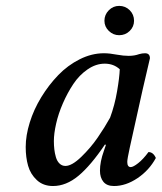

<svg xmlns="http://www.w3.org/2000/svg" viewBox="-20 -619 547 649"><path d="M352.1 -221.2Q367.7 -263.2 375.7 -310.1Q383.8 -356.9 384.8 -384.8Q364.3 -403.8 334 -403.8Q304.2 -403.8 276.1 -384.5Q248 -365.2 228 -335.2Q208 -305.2 192.6 -269.8Q177.2 -234.4 169.7 -200.9Q162.1 -167.5 162.1 -142.1Q162.1 -127.4 163.6 -114.5Q165 -101.6 168.9 -87.9Q172.9 -74.2 181.2 -66.2Q189.5 -58.1 201.2 -58.1Q223.1 -58.1 254.9 -88.9Q286.6 -119.6 310.3 -154.1Q334 -188.5 352.1 -221.2ZM470.2 -439Q486.8 -439 486.8 -421.9Q483.4 -408.2 461.9 -314.9L418.9 -121.1Q410.2 -81.5 410.2 -71.8Q410.2 -54.2 421.9 -54.2Q430.2 -54.2 447 -67.4Q463.9 -80.6 481.9 -105Q498 -105 506.8 -85Q484.4 -43.5 444.8 -16.8Q405.3 9.8 365.2 9.8Q341.3 9.8 329.6 -4.4Q317.9 -18.6 317.9 -42Q317.9 -72.3 331.1 -108.9L337.9 -128.9L335 -130.9Q286.6 -59.1 245.1 -24.7Q203.6 9.8 159.2 9.8Q126 9.8 104.5 -10.3Q83 -30.3 75 -58.6Q66.9 -86.9 66.9 -122.1Q66.9 -161.1 80.6 -205.1Q94.2 -249 119.4 -290.3Q144.5 -331.5 176.8 -365Q209 -398.4 249.5 -418.7Q290 -439 331.1 -439Q350.6 -439 376 -434.1Q397.5 -430.2 415 -430.2Q434.6 -430.2 450.2 -436Q460.4 -439 470.2 -439ZM333 -548.8Q333 -569.3 347.7 -584.2Q362.3 -599.1 382.8 -599.1Q403.8 -599.1 418.5 -584.5Q433.1 -569.8 433.1 -548.8Q433.1 -528.8 418.5 -514.4Q403.8 -500 382.8 -500Q362.8 -500 347.9 -514.4Q333 -528.8 333 -548.8Z"/></svg>

Font: Common Serif Medium
Style: Italic
Weight: 500
Italic angle: -12°
Designer: Philipp H. Poll, Khaled Hosny
Foundry: Stefan Peev, Context Ltd.
Version: Version 1.026